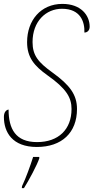

<svg xmlns="http://www.w3.org/2000/svg" viewBox="-30 -744 480 985"><path d="M159 10C287 10 365 -63 365 -185C365 -258 328 -308 239 -372C167 -424 137 -459 137 -528C137 -635 206 -699 288 -699C384 -699 405 -631 403 -577C418 -577 430 -588 430 -607C430 -666 385 -724 290 -724C179 -724 109 -639 109 -528C109 -449 146 -406 213 -358C311 -289 337 -243 337 -185C337 -80 270 -15 160 -15C50 -15 14 -83 14 -182C1 -180 -10 -168 -10 -144C-10 -66 33 10 159 10ZM83 211 82 221H93C116 185 161 102 172 67L171 61H140C125 108 103 169 83 211Z"/></svg>

Font: Noto Serif Condensed Thin
Style: Italic
Weight: 100
Width: 3
Italic angle: -12°
Designer: Monotype Design Team
Foundry: Monotype Imaging Inc.
Version: Version 2.013